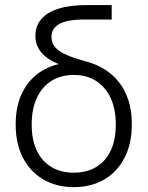

<svg xmlns="http://www.w3.org/2000/svg" viewBox="-20 -748 598 778"><path d="M279.3 10.3Q209.5 10.3 156.2 -20.5Q103 -51.3 73.2 -108.4Q43.5 -165.5 43.5 -243.7Q43.5 -322.3 73.2 -378.4Q103 -434.6 156.2 -464.6Q209.5 -494.6 278.8 -494.6L296.9 -464.8Q256.8 -473.6 224.9 -485.6Q192.9 -497.6 170.2 -514.2Q147.5 -530.8 135.5 -552.7Q123.5 -574.7 123.5 -603Q123.5 -642.1 146.7 -669.9Q169.9 -697.8 216.3 -712.6Q262.7 -727.5 332 -727.5H432.6V-668.9H318.8Q274.9 -668.9 245.8 -660.9Q216.8 -652.8 202.6 -637.2Q188.5 -621.6 188.5 -599.1Q188.5 -574.7 202.1 -558.3Q215.8 -542 238.5 -530.8Q261.2 -519.5 287.8 -511.2Q314.5 -502.9 340.3 -495.6Q374.5 -485.4 405.8 -465.8Q437 -446.3 461.4 -415.8Q485.8 -385.3 500 -342.8Q514.2 -300.3 514.2 -245.1Q514.2 -166 484.6 -108.6Q455.1 -51.3 402.1 -20.5Q349.1 10.3 279.3 10.3ZM278.8 -48.3Q331.1 -48.3 369.4 -71Q407.7 -93.8 428.5 -137.5Q449.2 -181.2 449.2 -243.7Q449.2 -306.2 428.2 -351.1Q407.2 -396 369.1 -420.2Q331.1 -444.3 278.8 -444.3Q227.1 -444.3 188.7 -420.4Q150.4 -396.5 129.4 -351.3Q108.4 -306.2 108.4 -243.7Q108.4 -180.7 129.4 -137.2Q150.4 -93.8 188.7 -71Q227.1 -48.3 278.8 -48.3Z"/></svg>

Font: Inter 24pt Light
Style: Regular
Weight: 300
Designer: Rasmus Andersson
Foundry: rsms
Version: Version 4.001;git-66647c0bb